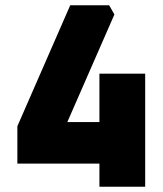

<svg xmlns="http://www.w3.org/2000/svg" viewBox="-20 -710 618 730"><path d="M46 -88V-230L247 -690H395L415 -655L236 -246H358V-430H532V0H358V-88Z"/></svg>

Font: Oxanium ExtraBold
Style: Regular
Weight: 800
Designer: Severin Meyer
Version: Version 2.000